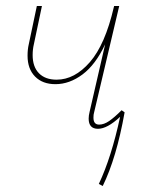

<svg xmlns="http://www.w3.org/2000/svg" viewBox="-20 -427 484 641"><path d="M396 -52Q369 100 323 194L310 187Q352 98 381 -37Q338 3 307 3Q276 3 276 -31Q276 -41 279 -53L331 -279Q299 -211 255.5 -178.5Q212 -146 165 -146Q122 -146 97 -171.5Q72 -197 72 -241Q72 -262 76 -279L103 -407H120L93 -279Q89 -262 89 -243Q89 -204 110 -182.5Q131 -161 169 -161Q229 -161 280 -219.5Q331 -278 360 -403L361 -407H378L294 -51Q292 -45 292 -34Q292 -11 311 -11Q327 -11 344.5 -23Q362 -35 386 -59Z"/></svg>

Font: Ysabeau Thin
Style: Italic
Weight: 200
Italic angle: -12°
Designer: Christian Thalmann (Catharsis Fonts)
Version: Version 0.003